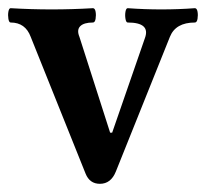

<svg xmlns="http://www.w3.org/2000/svg" viewBox="-20 -438 504 469"><path d="M224 11Q199 11 189 -14L55 -348Q42 -383 6 -383Q2 -383 0.5 -392Q-1 -401 0.5 -409.5Q2 -418 6 -418Q57 -415 106 -415Q156 -415 207 -418Q212 -418 213.5 -409.5Q215 -401 213.5 -392Q212 -383 207 -383Q185 -383 176 -374Q167 -365 174 -348L249 -114H254L334 -345Q348 -383 292 -383Q288 -383 286.5 -392Q285 -401 286.5 -409.5Q288 -418 292 -418Q333 -415 374 -415Q416 -415 456 -418Q461 -418 462.5 -409.5Q464 -401 462.5 -392Q461 -383 456 -383Q409 -383 395 -348L263 -19Q251 11 224 11Z"/></svg>

Font: Junicode
Style: Bold
Weight: 700
Designer: Peter S. Baker
Version: Version 2.100; ttfautohint (v1.8.4)